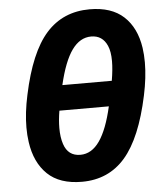

<svg xmlns="http://www.w3.org/2000/svg" viewBox="-54 -794 709 853"><g transform="rotate(-5 301.0 -368.0)"><path d="M277.5 13Q178 13 123.8 -39.2Q69.5 -91.5 56.5 -183.5Q52 -214.5 52 -248.5Q52 -314.5 69 -392.5Q108.5 -579.5 183.2 -663.5Q258 -747.5 377.5 -747.5Q474.5 -747.5 529 -697.2Q583.5 -647 597 -556.5Q601.5 -525.5 601.5 -491Q601.5 -424.5 584.5 -345Q545 -159 470.8 -73Q396.5 13 277.5 13ZM373.5 -626.5Q323.5 -626.5 287.8 -577Q252 -527.5 227.5 -422.5H448Q456.5 -472.5 456.5 -509.5Q456.5 -552.5 445 -578.5Q424 -626.5 373.5 -626.5ZM280.5 -107Q331 -107 366.5 -158Q402 -209 425 -310.5H204.5Q197.5 -268 197.5 -233.5Q197.5 -192 207.5 -162Q225.5 -107 280.5 -107Z"/></g></svg>

Font: Heraclito
Style: Bold Italic
Weight: 700
Italic angle: -12°
Designer: Kostas Bartsokas (font) & Cristiano Sobral (main changes)
Foundry: Kostas Bartsokas (font) & Cristiano Sobral (main changes)
Version: Version 1.00;July 8, 2020;FontCreator 13.0.0.2655 64-bit